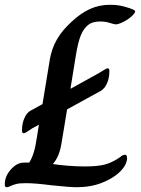

<svg xmlns="http://www.w3.org/2000/svg" viewBox="-65 -784 591 804"><path d="M253 -554 230 -412 351 -479Q362 -486 372 -492Q382 -498 386 -498Q393 -498 393 -486Q393 -458 383.5 -436Q374 -414 358 -404L216 -326L192 -181Q183 -127 157 -98V-97Q181 -93 219.5 -90Q258 -87 289 -87Q347 -87 377.5 -96Q408 -105 438 -126Q448 -136 459 -136Q467 -136 467 -122Q467 -95 439 -66.5Q411 -38 363 -19Q315 0 257 0Q228 0 152 -8Q82 -17 43 -17Q17 -17 3 -13.5Q-11 -10 -21 -5Q-31 0 -36 0Q-41 0 -43 -2.5Q-45 -5 -45 -12Q-45 -46 -19.5 -74.5Q6 -103 35 -103H57Q79 -135 89 -206L98 -262L69 -246Q60 -240 49.5 -233Q39 -226 35 -226Q27 -226 27 -238Q27 -266 37 -289Q47 -312 62 -320L113 -348L144 -537Q152 -582 174 -620Q196 -658 236 -694Q272 -728 311 -746Q350 -764 397 -764Q420 -764 438 -760.5Q456 -757 477 -750Q501 -742 501 -737Q501 -729 486 -715.5Q471 -702 451 -692Q431 -682 419 -682Q414 -682 395 -688Q376 -694 355 -694Q323 -694 306 -681Q286 -666 274 -637.5Q262 -609 253 -554Z"/></svg>

Font: Charm
Style: Bold
Weight: 700
Designer: Katatrad Aksorn Co.,Ltd.
Foundry: Cadson Demak Co.,Ltd.
Version: Version 1.001